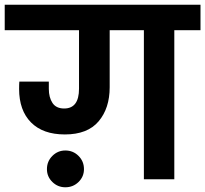

<svg xmlns="http://www.w3.org/2000/svg" viewBox="-41 -760 870 814"><path d="M809 -740V-632H698V0H569V-632H424V-390Q424 -301 377 -245.5Q330 -190 234 -190Q141 -190 90.5 -241Q40 -292 40 -383Q40 -404 41 -414H166V-383Q166 -347 181.5 -323.5Q197 -300 231 -300Q294 -300 294 -384V-632H-21V-740ZM315 -43Q315 -11 292 11.5Q269 34 236 34Q204 34 181 11.5Q158 -11 158 -43Q158 -76 181 -99Q204 -122 236 -122Q269 -122 292 -99Q315 -76 315 -43Z"/></svg>

Font: MSTAGE SemiBold
Style: Regular
Weight: 600
Designer: Ninad Kale (Devanagari), Jonny Pinhorn (Latin)
Foundry: Indian Type Foundry
Version: 4.004